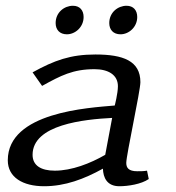

<svg xmlns="http://www.w3.org/2000/svg" viewBox="-20 -639 611 666"><path d="M7 -83C7 -24 59 7 133 7C206 7 272 -18 337 -54C338 -23 351 7 394 7C424 7 470 0 496 -18L490 -47C479 -45 467 -45 456 -45C426 -45 418 -57 418 -74C418 -101 467 -324 467 -354C467 -428 407 -450 311 -450C225 -450 169 -430 93 -388L126 -341C191 -377 233 -399 308 -399C356 -399 389 -379 389 -340C389 -315 378 -273 378 -273C287 -265 7 -250 7 -83ZM93 -102C93 -207 272 -225 369 -230L345 -102C293 -72 229 -47 170 -47C122 -47 93 -65 93 -102ZM173 -559C173 -536 187 -520 212 -520C241 -520 270 -545 270 -580C270 -603 257 -619 233 -619C203 -619 173 -596 173 -559ZM359 -559C359 -536 373 -520 398 -520C427 -520 456 -545 456 -580C456 -603 443 -619 419 -619C389 -619 359 -596 359 -559Z"/></svg>

Font: KpSans
Style: Italic
Weight: 400
Italic angle: -11°
Version: Version 0.66